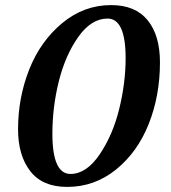

<svg xmlns="http://www.w3.org/2000/svg" viewBox="-20 -728 673 755"><path d="M51 -219Q51 -344 95 -455Q139 -566 224.5 -637Q310 -708 417 -708Q512 -708 560.5 -648.5Q609 -589 609 -483Q609 -352 565 -241Q521 -130 436.5 -61.5Q352 7 244 7Q147 7 99 -55Q51 -117 51 -219ZM186 -202Q186 -44 257 -44Q320 -44 372 -121Q424 -198 449 -300.5Q474 -403 474 -499Q474 -655 403 -655Q339 -655 288 -583Q237 -511 211.5 -409Q186 -307 186 -202Z"/></svg>

Font: Volkhov
Style: Bold Italic
Weight: 700
Designer: Cyreal (www.cyreal.org)
Foundry: Cyreal (www.cyreal.org)
Version: Version 1.001